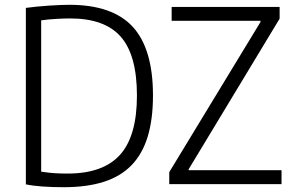

<svg xmlns="http://www.w3.org/2000/svg" viewBox="-20 -769 1229 802"><path d="M687 -50 1068 -677V-682H697V-740H1148V-691L768 -62V-58H1156V0H687ZM246 13Q198 13 156.5 10Q115 7 88 1V-736Q110 -739 135 -741.5Q160 -744 184 -745.5Q208 -747 230 -748Q252 -749 269 -749Q450 -749 534.5 -657Q619 -565 619 -370Q619 -271 597 -198.5Q575 -126 529.5 -79Q484 -32 413.5 -9.5Q343 13 246 13ZM262 -44Q411 -44 481.5 -122.5Q552 -201 552 -370Q552 -538 485 -615Q418 -692 273 -692Q247 -692 213.5 -690Q180 -688 152 -684V-52Q185 -47 209 -45.5Q233 -44 262 -44Z"/></svg>

Font: Encode Sans Narrow
Style: Light
Weight: 300
Designer: Pablo Impallari, Andres Torresi
Foundry: Pablo Impallari, Andres Torresi
Version: Version 1.000; ttfautohint (v1.00) -l 8 -r 50 -G 200 -x 14 -